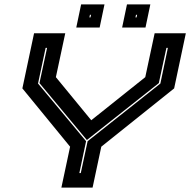

<svg xmlns="http://www.w3.org/2000/svg" viewBox="-20 -851 863 871"><path d="M258.5 0 298 -185.5 81.5 -450 134.5 -700H276L233.5 -501L394 -305.5L639 -501L681.5 -700H823L770 -450L439.5 -185.5L400 0ZM340 -66H346.5L377.5 -210.5L707.5 -472L741.5 -634H735L700.5 -474L375 -216.5H373.5L159 -474L193.5 -634H187L152.5 -472L370.5 -210.5ZM534 -726 556 -831H662L640 -726ZM326 -726 348 -831H454L432 -726ZM385.5 -772H390.5L393 -784H388ZM594.5 -772H599.5L602 -784H597Z"/></svg>

Font: Tourney Expanded ExtraBold
Style: Italic
Weight: 800
Width: 7
Italic angle: -12°
Designer: Tyler Finck
Foundry: Etcetera Type Co
Version: Version 1.010; ttfautohint (v1.8.3)